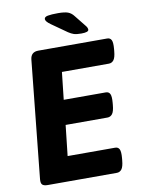

<svg xmlns="http://www.w3.org/2000/svg" viewBox="-95 -939 736 1003"><g transform="rotate(-10 273.0 -437.5)"><path d="M386 -749Q360 -749 346.5 -753.5Q333 -758 318 -768L237 -825Q223 -835 217 -842.5Q211 -850 211 -856Q211 -868 230 -871.5Q249 -875 284 -875Q319 -875 336.5 -868.5Q354 -862 367 -845L415 -785Q421 -778 423 -772.5Q425 -767 425 -763Q425 -749 386 -749ZM76 0Q56 0 47.5 -7.5Q39 -15 41 -37L105 -660Q109 -700 149 -700H514Q530 -700 536.5 -687Q543 -674 540 -640L539 -629Q536 -595 526 -582Q516 -569 500 -569H251L235 -424H458Q474 -424 480.5 -411Q487 -398 484 -364L483 -353Q480 -319 470 -306Q460 -293 444 -293H222L204 -131H456Q472 -131 478.5 -118Q485 -105 482 -71L481 -60Q478 -26 468 -13Q458 0 442 0Z"/></g></svg>

Font: Asap
Style: Bold Italic
Weight: 700
Italic angle: -6°
Designer: Pablo Cosgaya
Foundry: Omnibus-Type
Version: Version 3.001; ttfautohint (v1.8.3)